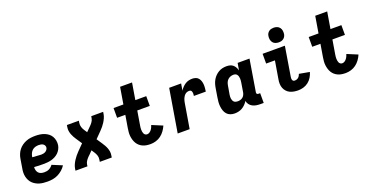

<svg xmlns="http://www.w3.org/2000/svg" viewBox="-32 -1490 4264 2219"><g transform="rotate(-20 2100.0 -381.0)"><path d="M277 8Q252 8 226.5 5.5Q201 3 177.5 -4Q154 -11 133 -23Q112 -35 95.5 -51.5Q79 -68 68 -89.5Q57 -111 51.5 -135Q46 -159 46.5 -184.5Q47 -210 52 -235L70 -345Q74 -373 85 -400.5Q96 -428 114 -451.5Q132 -475 157 -492.5Q182 -510 209.5 -520.5Q237 -531 265 -534.5Q293 -538 321 -538Q350 -538 378 -534Q406 -530 431.5 -520Q457 -510 478.5 -493.5Q500 -477 513.5 -453.5Q527 -430 532 -402Q537 -374 533 -346Q529 -322 517 -299Q505 -276 486.5 -258Q468 -240 445 -228Q422 -216 397.5 -209.5Q373 -203 349 -201Q325 -199 301 -199Q272 -199 243.5 -199.5Q215 -200 186 -203Q184 -183 189 -164Q194 -145 206.5 -131Q219 -117 238 -111.5Q257 -106 277 -106Q292 -106 307 -108.5Q322 -111 336 -118Q350 -125 362 -135.5Q374 -146 383 -159L506 -108Q488 -79 461.5 -56Q435 -33 404.5 -18Q374 -3 341.5 2.5Q309 8 277 8ZM313 -310Q326 -310 339 -312.5Q352 -315 364 -321.5Q376 -328 385 -339.5Q394 -351 396 -364Q399 -378 392.5 -391Q386 -404 374.5 -411.5Q363 -419 349 -421.5Q335 -424 321 -424Q301 -424 280.5 -418.5Q260 -413 244 -399Q228 -385 219 -366Q210 -347 206 -327L205 -317Q218 -315 231.5 -314.5Q245 -314 258.5 -313.5Q272 -313 285.5 -311.5Q299 -310 313 -310Z M621 0 625 -27Q629 -50 639.5 -73.5Q650 -97 664 -118.5Q678 -140 694 -160Q710 -180 728 -198L801 -272L755 -341Q743 -359 732.5 -377.5Q722 -396 714.5 -416Q707 -436 703.5 -458.5Q700 -481 704 -504L708 -530H855L851 -504Q847 -477 855 -452Q863 -427 877 -407L900 -372L944 -416Q945 -417 946 -418Q947 -419 948 -420Q949 -421 950 -422Q951 -423 952 -424Q952 -424 952 -424Q952 -424 952 -424Q952 -424 952 -424Q952 -424 952 -424L953 -425Q961 -433 969 -442Q977 -451 984 -461Q991 -471 996 -481.5Q1001 -492 1003 -504L1008 -530H1154L1150 -504Q1146 -480 1135.5 -456.5Q1125 -433 1111.5 -411.5Q1098 -390 1081.5 -370Q1065 -350 1047 -332L974 -258L1020 -189Q1032 -171 1042.5 -152.5Q1053 -134 1060.5 -114Q1068 -94 1071.5 -71.5Q1075 -49 1071 -27L1067 0H920L924 -27Q929 -53 920.5 -78Q912 -103 898 -123L875 -158L832 -114Q831 -113 830 -112Q829 -111 827 -110Q826 -109 825 -108Q824 -107 823 -106Q823 -106 823 -106Q823 -106 823 -106Q823 -106 823 -106Q823 -106 823 -106L822 -105Q814 -97 806 -88Q798 -79 791 -69Q784 -59 779 -48.5Q774 -38 772 -27L768 0Z M1544 8Q1519 8 1495 4.5Q1471 1 1449.5 -8.5Q1428 -18 1410.5 -33Q1393 -48 1381 -67.5Q1369 -87 1362 -109.5Q1355 -132 1352 -156Q1349 -180 1351 -205Q1353 -230 1357 -254L1383 -410H1282V-530H1403L1437 -735H1584L1550 -530H1684V-410H1530L1501 -235Q1499 -222 1497.5 -209.5Q1496 -197 1496.5 -184Q1497 -171 1499 -159Q1501 -147 1506 -136.5Q1511 -126 1521 -119Q1531 -112 1544 -112Q1559 -112 1572.5 -120.5Q1586 -129 1596 -141.5Q1606 -154 1612.5 -168Q1619 -182 1624 -197L1754 -143Q1740 -111 1719.5 -82.5Q1699 -54 1671 -33Q1643 -12 1609.5 -2Q1576 8 1544 8Z M1878 0 1966 -530H2113L2099 -446Q2111 -466 2127.5 -483.5Q2144 -501 2164 -514Q2184 -527 2206.5 -532.5Q2229 -538 2251 -538Q2273 -538 2293.5 -531Q2314 -524 2327 -508Q2340 -492 2346.5 -472Q2353 -452 2354.5 -431Q2356 -410 2354 -387.5Q2352 -365 2349 -344H2202Q2203 -352 2204 -360Q2205 -368 2204.5 -376Q2204 -384 2202.5 -391.5Q2201 -399 2197 -405.5Q2193 -412 2186 -415Q2179 -418 2171 -418Q2158 -418 2145 -414Q2132 -410 2121.5 -401Q2111 -392 2103 -380.5Q2095 -369 2090 -356.5Q2085 -344 2081.5 -331.5Q2078 -319 2076 -306L2025 0Z M2578 8Q2551 8 2525.5 -1Q2500 -10 2483 -29.5Q2466 -49 2457.5 -74Q2449 -99 2446 -125.5Q2443 -152 2445 -180Q2447 -208 2452 -235L2470 -345Q2474 -370 2481.5 -394Q2489 -418 2502 -440.5Q2515 -463 2534 -482Q2553 -501 2575.5 -514Q2598 -527 2623 -532.5Q2648 -538 2673 -538Q2695 -538 2716 -532.5Q2737 -527 2752.5 -513.5Q2768 -500 2778 -481.5Q2788 -463 2793 -443L2808 -530H2954L2890 -140Q2889 -134 2889.5 -128.5Q2890 -123 2893.5 -119Q2897 -115 2902.5 -113.5Q2908 -112 2913 -112H2933V8H2893Q2868 8 2843 4Q2818 0 2796.5 -11.5Q2775 -23 2760.5 -42.5Q2746 -62 2742 -86Q2729 -65 2711 -46.5Q2693 -28 2671.5 -15.5Q2650 -3 2626 2.5Q2602 8 2578 8ZM2659 -112Q2675 -112 2691 -116.5Q2707 -121 2720 -131.5Q2733 -142 2740.5 -157Q2748 -172 2751 -188L2769 -298Q2771 -311 2772.5 -324.5Q2774 -338 2773 -351Q2772 -364 2769 -376Q2766 -388 2758.5 -398.5Q2751 -409 2739.5 -413.5Q2728 -418 2714 -418Q2696 -418 2678 -411.5Q2660 -405 2646 -392Q2632 -379 2624.5 -361.5Q2617 -344 2614 -326L2595 -216Q2593 -203 2592.5 -190.5Q2592 -178 2594 -166.5Q2596 -155 2601 -144Q2606 -133 2614.5 -125.5Q2623 -118 2634.5 -115Q2646 -112 2659 -112Z M3359 8Q3332 8 3306 3.5Q3280 -1 3257.5 -12Q3235 -23 3218 -42Q3201 -61 3192 -84.5Q3183 -108 3182 -135Q3181 -162 3186 -188L3223 -410H3115V-530H3389L3330 -169Q3328 -159 3328 -149.5Q3328 -140 3331 -131Q3334 -122 3341.5 -117Q3349 -112 3359 -112Q3371 -112 3382.5 -115.5Q3394 -119 3404 -127.5Q3414 -136 3420 -147Q3426 -158 3430 -169L3557 -146Q3548 -114 3530 -84Q3512 -54 3484.5 -32.5Q3457 -11 3424 -1.5Q3391 8 3359 8ZM3337 -590Q3316 -590 3296 -597.5Q3276 -605 3264 -621.5Q3252 -638 3248.5 -659Q3245 -680 3249 -702Q3251 -717 3259 -730.5Q3267 -744 3279.5 -753.5Q3292 -763 3307.5 -766.5Q3323 -770 3337 -770Q3359 -770 3378.5 -762.5Q3398 -755 3410.5 -738.5Q3423 -722 3426 -701Q3429 -680 3426 -658Q3423 -643 3415.5 -629.5Q3408 -616 3395 -606.5Q3382 -597 3367 -593.5Q3352 -590 3337 -590Z M3944 8Q3919 8 3895 4.5Q3871 1 3849.5 -8.5Q3828 -18 3810.5 -33Q3793 -48 3781 -67.5Q3769 -87 3762 -109.5Q3755 -132 3752 -156Q3749 -180 3751 -205Q3753 -230 3757 -254L3783 -410H3682V-530H3803L3837 -735H3984L3950 -530H4084V-410H3930L3901 -235Q3899 -222 3897.5 -209.5Q3896 -197 3896.5 -184Q3897 -171 3899 -159Q3901 -147 3906 -136.5Q3911 -126 3921 -119Q3931 -112 3944 -112Q3959 -112 3972.5 -120.5Q3986 -129 3996 -141.5Q4006 -154 4012.5 -168Q4019 -182 4024 -197L4154 -143Q4140 -111 4119.5 -82.5Q4099 -54 4071 -33Q4043 -12 4009.5 -2Q3976 8 3944 8Z"/></g></svg>

Font: Iosevka Curly Heavy Extended
Style: Italic
Weight: 900
Width: 7
Italic angle: -9°
Monospace: yes
Designer: Belleve Invis
Foundry: Belleve Invis
Version: Version 11.1.0; ttfautohint (v1.8.3)